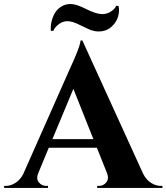

<svg xmlns="http://www.w3.org/2000/svg" viewBox="-48 -918 813 938"><path d="M531.2 -889.2H519.5Q512.7 -873 491 -859.9Q469.2 -846.7 442.9 -849.6Q415 -852.5 369.6 -875.5Q324.2 -898.4 296.9 -898.4Q271 -898.4 250.7 -885.5Q230.5 -872.6 219.2 -852.5Q208 -832.5 203.1 -810.1Q198.2 -787.6 200.7 -767.1H212.4Q220.7 -787.1 242.2 -802Q263.7 -816.9 289.6 -814Q310.5 -811.5 335.9 -798.8Q361.3 -786.1 386.2 -775.1Q411.1 -764.2 434.6 -764.2Q469.7 -764.2 494.6 -785.4Q519.5 -806.6 528.3 -835.2Q537.1 -863.8 531.2 -889.2ZM354.5 -720.2 651.9 -67.9Q667 -39.1 690.2 -24.4Q713.4 -9.8 737.3 -9.8H745.6V0H426.8V-9.8H435.5Q457.5 -9.8 471.4 -27.3Q485.4 -44.9 474.6 -72.8L425.3 -196.3H190.4L139.2 -72.8Q127.4 -44.9 141.6 -27.3Q155.8 -9.8 177.7 -9.8H186.5V0H-27.8V-9.8H-19Q3.9 -9.8 26.9 -24.2Q49.8 -38.6 64.9 -66.4L296.4 -588.9Q308.6 -613.8 326.4 -657.7Q344.2 -701.7 345.7 -720.2ZM208 -238.3H408.2L310.5 -483.9Z"/></svg>

Font: Cinzel Bold
Style: Regular
Weight: 700
Designer: Natanael Gama
Version: Version 1.001;PS 001.001;hotconv 1.0.56;makeotf.lib2.0.21325